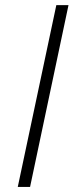

<svg xmlns="http://www.w3.org/2000/svg" viewBox="-20 -734 289 754"><path d="M49.8 0 201.2 -713.9H249L98.1 0Z"/></svg>

Font: TypoPRO Open Sans
Style: Italic
Weight: 300
Italic angle: -12°
Foundry: Ascender Corporation
Version: Version 1.10